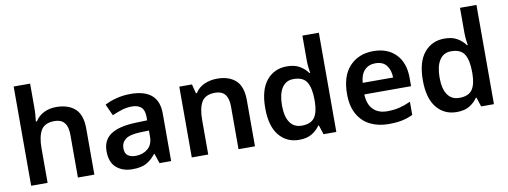

<svg xmlns="http://www.w3.org/2000/svg" viewBox="-62 -1099 3829 1448"><g transform="rotate(-10 1852.5 -375.0)"><path d="M207 -579Q207 -547 204.5 -516.5Q202 -486 200 -471H208Q234 -512 276 -532Q318 -552 369 -552Q461 -552 513 -505Q565 -458 565 -353V0H439V-328Q439 -450 339 -450Q263 -450 235 -402Q207 -354 207 -265V0H81V-760H207Z M939 -552Q1044 -552 1098.5 -506Q1153 -460 1153 -364V0H1064L1039 -75H1035Q1000 -31 961 -10.5Q922 10 855 10Q782 10 734 -31Q686 -72 686 -158Q686 -242 747.5 -284Q809 -326 934 -331L1028 -334V-361Q1028 -412 1003 -434.5Q978 -457 933 -457Q892 -457 854.5 -445Q817 -433 780 -417L740 -505Q780 -526 831.5 -539Q883 -552 939 -552ZM962 -254Q879 -251 847 -225.5Q815 -200 815 -157Q815 -118 837.5 -101.5Q860 -85 897 -85Q952 -85 990 -116.5Q1028 -148 1028 -210V-256Z M1601 -552Q1692 -552 1743.5 -505Q1795 -458 1795 -353V0H1669V-328Q1669 -450 1569 -450Q1493 -450 1465 -402Q1437 -354 1437 -265V0H1311V-542H1408L1426 -471H1433Q1459 -513 1504.5 -532.5Q1550 -552 1601 -552Z M2132 10Q2037 10 1979 -61Q1921 -132 1921 -270Q1921 -410 1980 -481Q2039 -552 2135 -552Q2195 -552 2233.5 -529Q2272 -506 2295 -473H2301Q2298 -487 2295 -516Q2292 -545 2292 -570V-760H2418V0H2320L2297 -71H2292Q2269 -37 2231 -13.5Q2193 10 2132 10ZM2170 -92Q2240 -92 2268.5 -132Q2297 -172 2298 -253V-269Q2298 -356 2270.5 -402.5Q2243 -449 2168 -449Q2110 -449 2079.5 -401.5Q2049 -354 2049 -268Q2049 -182 2080 -137Q2111 -92 2170 -92Z M2797 -552Q2906 -552 2969.5 -487Q3033 -422 3033 -306V-242H2675Q2677 -168 2716 -127.5Q2755 -87 2824 -87Q2876 -87 2918 -97.5Q2960 -108 3004 -128V-27Q2964 -8 2921 1Q2878 10 2818 10Q2739 10 2677.5 -20.5Q2616 -51 2581.5 -113Q2547 -175 2547 -267Q2547 -406 2616 -479Q2685 -552 2797 -552ZM2797 -459Q2746 -459 2714.5 -426.5Q2683 -394 2678 -330H2911Q2910 -386 2882.5 -422.5Q2855 -459 2797 -459Z M3339 10Q3244 10 3186 -61Q3128 -132 3128 -270Q3128 -410 3187 -481Q3246 -552 3342 -552Q3402 -552 3440.5 -529Q3479 -506 3502 -473H3508Q3505 -487 3502 -516Q3499 -545 3499 -570V-760H3625V0H3527L3504 -71H3499Q3476 -37 3438 -13.5Q3400 10 3339 10ZM3377 -92Q3447 -92 3475.5 -132Q3504 -172 3505 -253V-269Q3505 -356 3477.5 -402.5Q3450 -449 3375 -449Q3317 -449 3286.5 -401.5Q3256 -354 3256 -268Q3256 -182 3287 -137Q3318 -92 3377 -92Z"/></g></svg>

Font: Noto Sans Sinhala UI SemiBold
Style: Regular
Weight: 600
Designer: Jelle Bosma - Monotype Design Team
Foundry: Monotype Imaging Inc.
Version: Version 2.006; ttfautohint (v1.8.4.7-5d5b)